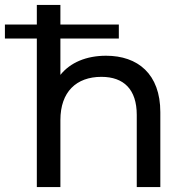

<svg xmlns="http://www.w3.org/2000/svg" viewBox="-56 -762 750 782"><path d="M376 -535C295 -535 230 -507 190 -457V-605H428V-662H190V-742H94V-662H-36V-605H94V0H190V-273C190 -388 255 -449 357 -449C448 -449 501 -398 501 -294V0H597V-305C597 -461 505 -535 376 -535Z"/></svg>

Font: AWKNG-Font Medium
Style: Regular
Weight: 500
Designer: Awakening Church
Foundry: Awakening Church
Version: Version 1.700;PS 001.700;hotconv 1.0.88;makeotf.lib2.5.64775